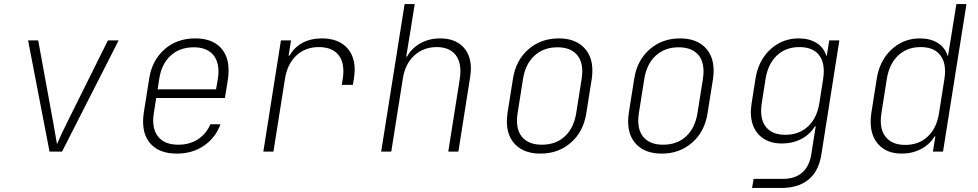

<svg xmlns="http://www.w3.org/2000/svg" viewBox="-20 -750 4840 950"><path d="M225 0 119 -550H169L244 -140L262 -37Q286 -92 310 -140L514 -550H567L287 0Z M1111 -402Q1111 -383 1108 -360L1093 -265H753L741 -190Q738 -171 738 -154Q738 -97 770 -65.5Q802 -34 862 -34Q918 -34 959 -60.5Q1000 -87 1021 -135H1071Q1046 -68 989 -29Q932 10 855 10Q775 10 731.5 -32Q688 -74 688 -148Q688 -168 691 -190L718 -360Q732 -451 793.5 -505.5Q855 -560 946 -560Q1025 -560 1068 -518Q1111 -476 1111 -402ZM760 -308H1049L1058 -360Q1061 -380 1061 -396Q1061 -453 1029.5 -484.5Q998 -516 939 -516Q869 -516 824 -474.5Q779 -433 768 -360Z M1735 -404Q1735 -390 1731 -360L1726 -330H1671L1676 -360Q1679 -380 1679 -398Q1679 -455 1647.5 -486Q1616 -517 1558 -517Q1491 -517 1446.5 -475.5Q1402 -434 1390 -360L1333 0H1283L1370 -550H1420L1408 -475H1413Q1436 -516 1477 -538Q1518 -560 1573 -560Q1649 -560 1692 -518.5Q1735 -477 1735 -404Z M2310 -409Q2310 -397 2306 -367L2248 0H2198L2255 -360Q2258 -380 2258 -398Q2258 -455 2227.5 -486Q2197 -517 2141 -517Q2075 -517 2029.5 -475Q1984 -433 1973 -360L1916 0H1866L1982 -730H2032L2008 -580L1990 -470H1994Q2017 -512 2060.5 -536Q2104 -560 2158 -560Q2229 -560 2269.5 -520Q2310 -480 2310 -409Z M2488 -149Q2488 -169 2491 -190L2518 -360Q2532 -451 2594 -505.5Q2656 -560 2745 -560Q2823 -560 2867 -517Q2911 -474 2911 -401Q2911 -381 2908 -360L2881 -190Q2867 -99 2805 -44.5Q2743 10 2654 10Q2576 10 2532 -32.5Q2488 -75 2488 -149ZM2831 -190 2858 -360Q2861 -380 2861 -397Q2861 -454 2829 -485Q2797 -516 2738 -516Q2670 -516 2625 -475Q2580 -434 2568 -360L2541 -190Q2538 -171 2538 -153Q2538 -96 2570 -65Q2602 -34 2661 -34Q2730 -34 2774.5 -75Q2819 -116 2831 -190Z M3088 -149Q3088 -169 3091 -190L3118 -360Q3132 -451 3194 -505.5Q3256 -560 3345 -560Q3423 -560 3467 -517Q3511 -474 3511 -401Q3511 -381 3508 -360L3481 -190Q3467 -99 3405 -44.5Q3343 10 3254 10Q3176 10 3132 -32.5Q3088 -75 3088 -149ZM3431 -190 3458 -360Q3461 -380 3461 -397Q3461 -454 3429 -485Q3397 -516 3338 -516Q3270 -516 3225 -475Q3180 -434 3168 -360L3141 -190Q3138 -171 3138 -153Q3138 -96 3170 -65Q3202 -34 3261 -34Q3330 -34 3374.5 -75Q3419 -116 3431 -190Z M4083 -550H4133L4044 15Q4031 97 3980.5 138.5Q3930 180 3846 180H3701L3709 135H3854Q3913 135 3948.5 104.5Q3984 74 3994 15L4001 -30L4016 -125H4012Q3988 -85 3945 -62.5Q3902 -40 3849 -40Q3777 -40 3736 -82Q3695 -124 3695 -196Q3695 -209 3699 -239L3718 -360Q3732 -450 3791 -505Q3850 -560 3932 -560Q3984 -560 4020 -537.5Q4056 -515 4068 -475H4071ZM4053 -360Q4056 -380 4056 -398Q4056 -455 4025 -486Q3994 -517 3935 -517Q3868 -517 3824 -475.5Q3780 -434 3768 -360L3749 -239Q3746 -220 3746 -201Q3746 -145 3777 -114Q3808 -83 3866 -83Q3933 -83 3977.5 -124Q4022 -165 4034 -239Z M4712 -730H4762L4646 0H4596L4608 -75H4604Q4580 -35 4537 -12.5Q4494 10 4442 10Q4370 10 4329 -32.5Q4288 -75 4288 -147Q4288 -167 4291 -189L4318 -360Q4332 -450 4391 -505Q4450 -560 4532 -560Q4584 -560 4620 -537.5Q4656 -515 4668 -475H4671L4688 -580ZM4653 -360Q4656 -380 4656 -397Q4656 -454 4625 -485.5Q4594 -517 4535 -517Q4468 -517 4424 -475.5Q4380 -434 4368 -360L4341 -189Q4338 -170 4338 -152Q4338 -96 4369.5 -64.5Q4401 -33 4459 -33Q4526 -33 4570 -74Q4614 -115 4626 -189Z"/></svg>

Font: JetBrains Mono Extra Light
Style: Italic
Weight: 200
Italic angle: -9°
Monospace: yes
Designer: Philipp Nurullin, Konstantin Bulenkov
Foundry: JetBrains
Version: 2.002